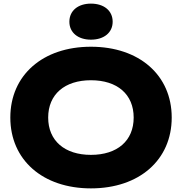

<svg xmlns="http://www.w3.org/2000/svg" viewBox="-20 -1024 1005 1060"><path d="M482 16C749 16 928 -141 928 -375C928 -609 749 -766 482 -766C216 -766 37 -609 37 -375C37 -141 216 16 482 16ZM482 -169C337 -169 246 -247 246 -375C246 -503 337 -581 482 -581C628 -581 718 -503 718 -375C718 -247 628 -169 482 -169ZM482 -805C554 -805 602 -844 602 -904C602 -965 554 -1004 482 -1004C411 -1004 363 -965 363 -904C363 -844 411 -805 482 -805Z"/></svg>

Font: Bounded
Style: Bold
Weight: 700
Designer: Vlad Churkin
Version: Version 3.0